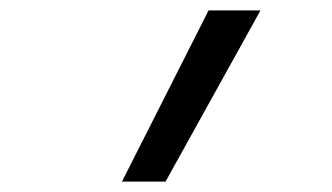

<svg xmlns="http://www.w3.org/2000/svg" viewBox="-20 -792 640 370"><path d="M215 -442 382 -772H482L299 -442Z"/></svg>

Font: Iosevka Plex Etoile
Style: Italic
Weight: 400
Italic angle: -9°
Designer: Belleve Invis
Foundry: Belleve Invis
Version: Version 25.1.1; ttfautohint (v1.8.4)